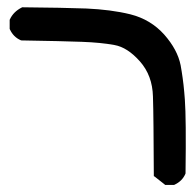

<svg xmlns="http://www.w3.org/2000/svg" viewBox="-20 -403 540 532"><path d="M436 107.9 408.7 86.4 406.2 85V82Q405.8 3.4 405.3 -51Q404.8 -105.5 403.8 -135.7Q402.3 -193.8 367.7 -232.9Q333 -272 296.9 -278.3Q259.3 -285.2 207 -287.1Q154.3 -289.1 40 -291H38.6L37.6 -291.5Q17.1 -300.3 7.3 -321.8L6.8 -322.8V-324.2V-346.7V-348.1L7.3 -349.1Q17.1 -370.6 40.5 -382.3L41.5 -382.8H43Q154.3 -381.8 219.7 -379.4Q252.9 -377.9 283.2 -374Q313.5 -370.1 341.3 -363.3Q397.5 -349.1 435.1 -307.1Q453.6 -286.1 464.8 -265.1Q476.1 -244.1 480.5 -222.2Q481.9 -213.9 483.4 -205.1Q484.9 -196.3 486.1 -187Q487.3 -177.7 488.5 -168Q489.7 -158.2 490.5 -147.9Q491.2 -137.7 492.2 -127Q496.1 -73.2 494.1 76.2V77.1L493.7 78.6Q489.3 88.9 481.7 96.4Q474.1 104 463.4 108.9L462.4 109.4H460.9H439.5H437.5Z"/></svg>

Font: NaikaiFont
Style: SemiBold
Weight: 600
Version: Version 1.89